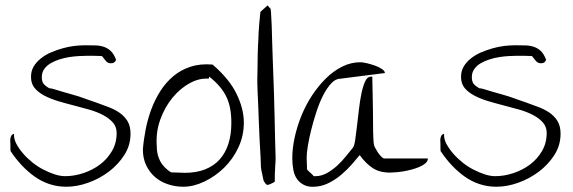

<svg xmlns="http://www.w3.org/2000/svg" viewBox="-20 -708 2175 729"><path d="M20.5 -133.8Q19.5 -136.7 19.5 -147Q19.5 -157.2 19.5 -161.1Q19.5 -164.1 19 -170.4Q18.6 -176.8 19.5 -182.6Q20.5 -188.5 23.4 -193.4Q26.4 -198.2 33.2 -200.2Q32.2 -180.7 42 -162.1Q51.8 -143.6 67.4 -125.5Q83 -107.4 103 -91.3Q123 -75.2 145 -64Q167 -52.7 188 -45.9Q209 -39.1 227.5 -39.1Q261.7 -39.1 296.9 -50.8Q332 -62.5 359.9 -83.5Q387.7 -104.5 405.3 -134.8Q422.9 -165 422.9 -203.1Q422.9 -226.6 408.7 -242.7Q394.5 -258.8 371.6 -271Q348.6 -283.2 319.8 -291.5Q291 -299.8 260.3 -307.6Q229.5 -315.4 200.2 -324.2Q170.9 -333 147.9 -345.2Q125 -357.4 111.3 -374Q97.7 -390.6 97.7 -416Q97.7 -438.5 107.9 -455.6Q118.2 -472.7 135.3 -486.3Q152.3 -500 174.3 -509.3Q196.3 -518.6 218.8 -524.9Q241.2 -531.2 263.2 -533.7Q285.2 -536.1 302.7 -536.1Q325.2 -536.1 342.3 -535.6Q359.4 -535.2 374 -530.3Q388.7 -525.4 400.4 -514.6Q412.1 -503.9 420.9 -480.5Q417 -472.7 412.6 -470.2Q408.2 -467.8 400.4 -467.8Q389.6 -467.8 382.3 -476.1Q375 -484.4 367.2 -495.1Q364.3 -495.1 355.5 -495.6Q346.7 -496.1 337.4 -496.1Q328.1 -496.1 319.8 -496.1Q311.5 -496.1 307.6 -496.1Q295.9 -496.1 278.8 -495.1Q261.7 -494.1 242.7 -491.2Q223.6 -488.3 205.6 -482.4Q187.5 -476.6 172.4 -467.8Q157.2 -459 147.9 -445.8Q138.7 -432.6 138.7 -415Q138.7 -399.4 145 -390.6Q151.4 -381.8 167 -373Q173.8 -373 187.5 -368.7Q201.2 -364.3 218.3 -359.4Q235.4 -354.5 254.4 -349.1Q273.4 -343.8 290.5 -337.9Q307.6 -332 320.8 -327.1Q334 -322.3 340.8 -320.3Q364.3 -311.5 388.7 -302.7Q413.1 -293.9 432.6 -280.8Q452.1 -267.6 463.9 -248.5Q475.6 -229.5 475.6 -200.2Q475.6 -156.2 452.1 -119.6Q428.7 -83 393.1 -56.2Q357.4 -29.3 314.9 -14.2Q272.5 1 232.4 1Q197.3 1 167 -9.3Q136.7 -19.5 110.8 -38.1Q85 -56.6 62.5 -80.6Q40 -104.5 20.5 -133.8Z M522.5 -140.6Q525.4 -177.7 533.2 -217.3Q541 -256.8 554.7 -293.5Q568.4 -330.1 588.9 -362.3Q609.4 -394.5 637.7 -418.5Q666 -442.4 703.1 -454.6Q740.2 -466.8 787.1 -462.9Q850.6 -408.2 877.9 -352.1Q905.3 -295.9 905.8 -244.6Q906.2 -193.4 885.3 -148.4Q864.3 -103.5 830.6 -70.8Q796.9 -38.1 755.9 -18.6Q714.8 1 675.8 1Q645.5 1 617.7 -8.3Q589.8 -17.6 568.8 -35.6Q547.9 -53.7 535.2 -80.1Q522.5 -106.4 522.5 -140.6ZM858.4 -241.2Q858.4 -270.5 854 -294.9Q849.6 -319.3 839.8 -339.8Q830.1 -360.4 814 -379.4Q797.9 -398.4 774.4 -417L772.5 -409.2Q737.3 -412.1 701.2 -392.6Q665 -373 635.7 -337.9Q606.4 -302.7 588.9 -254.9Q571.3 -207 575.2 -153.3Q575.2 -121.1 587.9 -96.7Q600.6 -72.3 628.9 -53.7Q631.8 -53.7 639.6 -53.2Q647.5 -52.7 655.8 -52.7Q664.1 -52.7 671.9 -52.2Q679.7 -51.8 681.6 -51.8Q725.6 -51.8 758.8 -64.9Q792 -78.1 814 -102.5Q835.9 -127 847.2 -162.1Q858.4 -197.3 858.4 -241.2Z M960.9 -556.6Q960.9 -566.4 961.9 -584Q962.9 -601.6 964.4 -618.7Q965.8 -635.7 967.3 -648.4Q968.8 -661.1 968.8 -663.1L996.1 -687.5L1007.8 -673.8Q1007.8 -672.9 1009.3 -655.8Q1010.7 -638.7 1011.7 -608.9Q1012.7 -579.1 1013.7 -539.1Q1014.6 -499 1016.6 -454.1Q1018.6 -409.2 1020 -361.8Q1021.5 -314.5 1022.5 -269Q1023.4 -223.6 1024.4 -183.1Q1025.4 -142.6 1026.4 -111.3V-103.5Q1026.4 -98.6 1025.9 -90.8Q1025.4 -83 1024.9 -76.2Q1024.4 -69.3 1024.4 -64.5Q1024.4 -61.5 1023.9 -54.7Q1023.4 -47.9 1023.4 -40.5Q1023.4 -33.2 1023.4 -27.3Q1023.4 -21.5 1023.4 -18.6Q1021.5 -16.6 1017.6 -14.6Q1013.7 -12.7 1009.8 -10.7Q1005.9 -8.8 1001.5 -7.3Q997.1 -5.9 995.1 -5.9Q992.2 -5.9 987.8 -11.2Q983.4 -16.6 981.4 -20.5Q980.5 -22.5 979 -30.3Q977.5 -38.1 975.6 -46.9Q973.6 -55.7 972.2 -63Q970.7 -70.3 970.7 -74.2Q970.7 -87.9 969.2 -115.2Q967.8 -142.6 965.8 -174.8Q963.9 -207 962.9 -242.2Q961.9 -277.3 960.4 -307.6Q959 -337.9 958 -361.8Q957 -385.7 957 -394.5V-408.2Q957 -418.9 957.5 -434.1Q958 -449.2 958 -466.8Q958 -484.4 958.5 -501Q959 -517.6 959.5 -532.2Q960 -546.9 960.9 -556.6Z M1089.8 -108.4Q1089.8 -145.5 1099.1 -187.5Q1108.4 -229.5 1125 -270Q1141.6 -310.5 1165.5 -346.7Q1189.5 -382.8 1217.8 -410.6Q1246.1 -438.5 1279.3 -455.1Q1312.5 -471.7 1348.6 -471.7Q1356.4 -471.7 1371.6 -468.3Q1386.7 -464.8 1402.3 -459.5Q1418 -454.1 1429.7 -446.3Q1441.4 -438.5 1441.4 -430.7L1272.5 -409.2Q1253.9 -409.2 1237.3 -391.1Q1220.7 -373 1206.5 -345.2Q1192.4 -317.4 1181.2 -282.7Q1169.9 -248 1161.6 -214.8Q1153.3 -181.6 1148.9 -154.3Q1144.5 -127 1144.5 -113.3V-103.5Q1144.5 -97.7 1145 -90.3Q1145.5 -83 1145.5 -75.2V-66.4Q1145.5 -64.5 1149.4 -60.5L1166 -44.9Q1169.9 -40 1171.9 -39.1Q1172.9 -39.1 1174.8 -39.1H1177.7Q1200.2 -39.1 1221.2 -50.8Q1242.2 -62.5 1260.3 -79.1Q1278.3 -95.7 1293.5 -114.7Q1308.6 -133.8 1319.3 -146.5Q1325.2 -153.3 1328.6 -176.3Q1332 -199.2 1335.4 -229Q1338.9 -258.8 1342.8 -292.5Q1346.7 -326.2 1352.5 -354Q1358.4 -381.8 1366.7 -399.4Q1375 -417 1387.7 -417Q1388.7 -417 1391.1 -417Q1393.6 -417 1393.6 -417Q1393.6 -412.1 1394 -392.6Q1394.5 -373 1395 -346.2Q1395.5 -319.3 1396 -289.1Q1396.5 -258.8 1396.5 -231.9Q1396.5 -205.1 1397.5 -185.5Q1398.4 -166 1399.4 -161.1Q1399.4 -156.2 1404.3 -147Q1409.2 -137.7 1415 -128.9Q1420.9 -120.1 1427.7 -113.3Q1434.6 -106.4 1438.5 -106.4H1604.5Q1604.5 -95.7 1595.2 -87.9Q1585.9 -80.1 1572.3 -74.2Q1558.6 -68.4 1542 -64Q1525.4 -59.6 1509.8 -57.1Q1494.1 -54.7 1480.5 -53.7Q1466.8 -52.7 1460 -52.7Q1420.9 -52.7 1394.5 -70.3Q1368.2 -87.9 1345.7 -119.1Q1333 -103.5 1315.9 -84Q1298.8 -64.5 1277.8 -46.4Q1256.8 -28.3 1232.9 -15.6Q1209 -2.9 1185.5 0Q1155.3 3.9 1137.2 -4.4Q1119.1 -12.7 1108.4 -27.3Q1097.7 -42 1093.8 -63Q1089.8 -84 1089.8 -108.4Z M1653.3 -133.8Q1652.3 -136.7 1652.3 -147Q1652.3 -157.2 1652.3 -161.1Q1652.3 -164.1 1651.9 -170.4Q1651.4 -176.8 1652.3 -182.6Q1653.3 -188.5 1656.2 -193.4Q1659.2 -198.2 1666 -200.2Q1665 -180.7 1674.8 -162.1Q1684.6 -143.6 1700.2 -125.5Q1715.8 -107.4 1735.8 -91.3Q1755.9 -75.2 1777.8 -64Q1799.8 -52.7 1820.8 -45.9Q1841.8 -39.1 1860.4 -39.1Q1894.5 -39.1 1929.7 -50.8Q1964.8 -62.5 1992.7 -83.5Q2020.5 -104.5 2038.1 -134.8Q2055.7 -165 2055.7 -203.1Q2055.7 -226.6 2041.5 -242.7Q2027.3 -258.8 2004.4 -271Q1981.4 -283.2 1952.6 -291.5Q1923.8 -299.8 1893.1 -307.6Q1862.3 -315.4 1833 -324.2Q1803.7 -333 1780.8 -345.2Q1757.8 -357.4 1744.1 -374Q1730.5 -390.6 1730.5 -416Q1730.5 -438.5 1740.7 -455.6Q1751 -472.7 1768.1 -486.3Q1785.2 -500 1807.1 -509.3Q1829.1 -518.6 1851.6 -524.9Q1874 -531.2 1896 -533.7Q1918 -536.1 1935.5 -536.1Q1958 -536.1 1975.1 -535.6Q1992.2 -535.2 2006.8 -530.3Q2021.5 -525.4 2033.2 -514.6Q2044.9 -503.9 2053.7 -480.5Q2049.8 -472.7 2045.4 -470.2Q2041 -467.8 2033.2 -467.8Q2022.5 -467.8 2015.1 -476.1Q2007.8 -484.4 2000 -495.1Q1997.1 -495.1 1988.3 -495.6Q1979.5 -496.1 1970.2 -496.1Q1960.9 -496.1 1952.6 -496.1Q1944.3 -496.1 1940.4 -496.1Q1928.7 -496.1 1911.6 -495.1Q1894.5 -494.1 1875.5 -491.2Q1856.4 -488.3 1838.4 -482.4Q1820.3 -476.6 1805.2 -467.8Q1790 -459 1780.8 -445.8Q1771.5 -432.6 1771.5 -415Q1771.5 -399.4 1777.8 -390.6Q1784.2 -381.8 1799.8 -373Q1806.6 -373 1820.3 -368.7Q1834 -364.3 1851.1 -359.4Q1868.2 -354.5 1887.2 -349.1Q1906.2 -343.8 1923.3 -337.9Q1940.4 -332 1953.6 -327.1Q1966.8 -322.3 1973.6 -320.3Q1997.1 -311.5 2021.5 -302.7Q2045.9 -293.9 2065.4 -280.8Q2085 -267.6 2096.7 -248.5Q2108.4 -229.5 2108.4 -200.2Q2108.4 -156.2 2085 -119.6Q2061.5 -83 2025.9 -56.2Q1990.2 -29.3 1947.8 -14.2Q1905.3 1 1865.2 1Q1830.1 1 1799.8 -9.3Q1769.5 -19.5 1743.7 -38.1Q1717.8 -56.6 1695.3 -80.6Q1672.9 -104.5 1653.3 -133.8Z"/></svg>

Font: The Girl Next Door
Style: Regular
Weight: 400
Designer: Kimberly Geswein
Foundry: Kimberly Geswein
Version: Version 1.002 2010